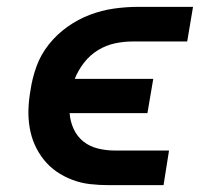

<svg xmlns="http://www.w3.org/2000/svg" viewBox="-20 -540 640 560"><path d="M297 0Q270 0 243 -3Q216 -6 191 -15.5Q166 -25 145 -39.5Q124 -54 108 -74Q92 -94 81.5 -117.5Q71 -141 66.5 -168Q62 -195 63 -222Q64 -249 69 -277Q74 -312 86.5 -346.5Q99 -381 122.5 -410.5Q146 -440 177 -462Q208 -484 242.5 -497Q277 -510 312.5 -515Q348 -520 383 -520H543L526 -419H366Q341 -419 315 -413.5Q289 -408 265.5 -393.5Q242 -379 225 -357Q208 -335 198 -310H427L410 -210H183Q185 -185 195 -163.5Q205 -142 223 -127.5Q241 -113 265 -107Q289 -101 314 -101H473L457 0Z"/></svg>

Font: Iosevka Etoile Oblique
Style: Bold
Weight: 700
Italic angle: -9°
Designer: Belleve Invis
Foundry: Belleve Invis
Version: Version 15.5.2; ttfautohint (v1.8.4)